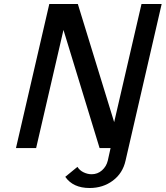

<svg xmlns="http://www.w3.org/2000/svg" viewBox="-20 -742 830 962"><path d="M609 63Q595 126 545.5 163Q496 200 429 200Q346 200 307 144L368 94Q379 112 399 121.5Q419 131 439 131Q469 131 491 111.5Q513 92 520 63L534 0H479L298 -592L161 0H60L227 -722H370L552 -130L689 -722H790Z"/></svg>

Font: Perun
Style: Italic
Weight: 400
Italic angle: -12°
Foundry: Copyright (c) Stefan Peev, Context Ltd, 2016
Version: Version 1.027